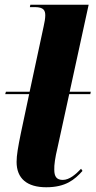

<svg xmlns="http://www.w3.org/2000/svg" viewBox="-20 -780 403 810"><path d="M175 10C257 10 295 -22 328 -59L322 -68C300 -45 273 -21 245 -21C219 -21 209 -35 209 -64C208 -83 213 -117 222 -154L272 -383H361L363 -393H274L354 -760H108L106 -750H127C165 -750 171 -735 171 -715C171 -704 168 -684 164 -668L105 -393H5L2 -383H103L68 -218C56 -159 50 -125 50 -97C50 -27 94 10 175 10Z"/></svg>

Font: Noto Serif Display SemiCondensed ExtraBold
Style: Italic
Weight: 800
Width: 4
Italic angle: -12°
Designer: Monotype Design Team
Foundry: Monotype Imaging Inc.
Version: Version 2.009